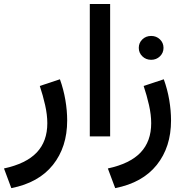

<svg xmlns="http://www.w3.org/2000/svg" viewBox="-35 -698 939 982"><path d="M22.9 264.2 -14.6 163.6Q98.6 139.2 152.8 82Q207 24.9 207 -67.9Q207 -110.8 195.8 -160.6Q184.6 -210.4 168.5 -258.3L271.5 -292.5Q290 -241.2 299.3 -186.8Q308.6 -132.3 308.6 -81.5Q308.6 54.2 235.6 145.5Q162.6 236.8 22.9 264.2Z M528.3 -677.7V-0.5H424.3V-677.7Z M674.8 -453.1Q674.8 -479 693.1 -496.6Q711.4 -514.2 738.3 -514.2Q764.6 -514.2 783 -496.6Q801.3 -479 801.3 -453.1Q801.3 -427.7 783 -409.9Q764.6 -392.1 738.3 -392.1Q711.4 -392.1 693.1 -409.9Q674.8 -427.7 674.8 -453.1ZM554.2 264.2 516.6 163.6Q629.9 139.2 684.1 82Q738.3 24.9 738.3 -67.9Q738.3 -110.8 727.1 -160.6Q715.8 -210.4 699.7 -258.3L802.7 -292.5Q821.3 -241.2 830.6 -186.8Q839.8 -132.3 839.8 -81.5Q839.8 54.2 766.8 145.5Q693.8 236.8 554.2 264.2Z"/></svg>

Font: Vazirmatn RD UI Medium
Style: Regular
Weight: 500
Designer: Saber Rastikerdar
Foundry: Saber Rastikerdar
Version: Version 33.003